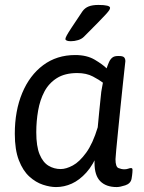

<svg xmlns="http://www.w3.org/2000/svg" viewBox="-20 -752 585 778"><path d="M285 -529Q332 -529 364 -510Q396 -491 412 -475Q417 -490 422 -501Q427 -512 435 -518.5Q443 -525 457 -525H463Q478 -525 483 -519.5Q488 -514 488 -504Q488 -504 485 -477Q482 -450 477.5 -407.5Q473 -365 468 -316Q463 -267 458.5 -221.5Q454 -176 451 -145Q448 -114 448 -107Q448 -76 460 -71Q472 -66 484 -66Q493 -66 499.5 -68.5Q506 -71 511 -71Q517 -71 517 -64Q517 -63 516.5 -53.5Q516 -44 513 -27Q509 -8 487.5 -1Q466 6 453 6Q410 6 386.5 -17.5Q363 -41 363 -92V-141L378 -135Q358 -84 330 -53Q302 -22 271 -8Q240 6 207 6Q183 6 154 -3.5Q125 -13 99 -36.5Q73 -60 56.5 -102.5Q40 -145 40 -210Q40 -303 70 -375Q100 -447 155 -488Q210 -529 285 -529ZM293 -456Q243 -456 210.5 -435.5Q178 -415 160 -381Q142 -347 134.5 -304Q127 -261 127 -216Q127 -159 140.5 -126.5Q154 -94 176.5 -80.5Q199 -67 226 -67Q248 -67 275 -81.5Q302 -96 329 -133Q356 -170 376 -236Q379 -269 382 -299Q385 -329 387 -348Q389 -367 389 -367Q390 -380 392.5 -392.5Q395 -405 397 -417Q383 -428 356.5 -442Q330 -456 293 -456ZM379 -732Q426 -732 426 -720Q426 -716 422.5 -710.5Q419 -705 408.5 -693.5Q398 -682 377 -660.5Q356 -639 320 -603Q311 -594 296.5 -589.5Q282 -585 267 -585Q256 -585 250.5 -587.5Q245 -590 245 -594Q245 -598 250.5 -608.5Q256 -619 271 -641.5Q286 -664 314 -706Q324 -720 339.5 -726Q355 -732 379 -732Z"/></svg>

Font: Asap VF Beta
Style: Italic
Weight: 400
Italic angle: -6°
Designer: Pablo Cosgaya
Foundry: Pablo Cosgaya
Version: Version 1.007